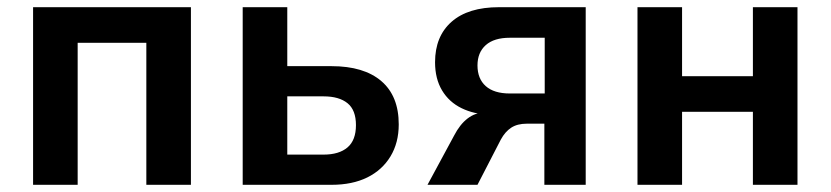

<svg xmlns="http://www.w3.org/2000/svg" viewBox="-20 -514 2310 534"><path d="M72 0V-494H511V0H387V-395H196V0Z M655 0V-494H779V-330H902Q992 -330 1040.5 -288.5Q1089 -247 1089 -168Q1089 -117 1066 -79Q1043 -41 1001.5 -20.5Q960 0 902 0ZM779 -84H880Q923 -84 946.5 -104Q970 -124 970 -166Q970 -208 946.5 -227Q923 -246 880 -246H779Z M1169 0 1243 -137Q1259 -168 1280.5 -184.5Q1302 -201 1328 -201H1344L1343 -195Q1299 -196 1264 -213Q1229 -230 1209.5 -262.5Q1190 -295 1190 -341Q1190 -413 1236 -453.5Q1282 -494 1368 -494H1609V0H1494V-170H1445Q1419 -170 1402 -159Q1385 -148 1373 -126L1308 0ZM1398 -254H1495V-409H1398Q1354 -409 1331 -388.5Q1308 -368 1308 -332Q1308 -295 1331 -274.5Q1354 -254 1398 -254Z M1753 0V-494H1877V-302H2074V-494H2198V0H2074V-203H1877V0Z"/></svg>

Font: Nunito Sans 10pt SemiCondensed
Style: Bold
Weight: 700
Width: 4
Designer: Vernon Adams
Foundry: Vernon Adams
Version: Version 3.101;gftools[0.9.27]